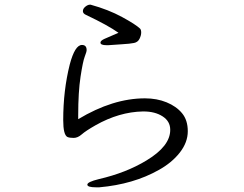

<svg xmlns="http://www.w3.org/2000/svg" viewBox="-20 -767 1040 820"><path d="M314 -258Q462 -347 599 -347Q650 -347 691.5 -330Q733 -313 757.5 -283.5Q782 -254 782 -206.5Q782 -159 748 -115.5Q714 -72 658 -41Q550 20 404 33H390Q353 33 353 21.5Q353 10 402 -2Q519 -29 606 -82Q707 -143 707 -212V-213Q707 -249 674.5 -270Q642 -291 593 -291H590Q489 -289 388 -232Q346 -208 329 -193Q312 -178 294.5 -178Q277 -178 268 -182Q250 -191 250 -254Q250 -381 278 -492Q300 -575 330 -575Q350 -575 350 -553Q350 -546 342 -525.5Q334 -505 324 -439.5Q314 -374 314 -275ZM435 -574Q409 -574 409 -585Q409 -593 425 -600.5Q441 -608 486 -627Q441 -659 348 -703Q334 -709 334 -719.5Q334 -730 344.5 -738.5Q355 -747 364 -747H367Q443 -726 501 -694.5Q559 -663 578 -645Q583 -640 583 -628Q583 -616 576 -601.5Q569 -587 552.5 -583.5Q536 -580 501 -578Q466 -576 443 -574Z"/></svg>

Font: LXGW WenKai Lite
Style: Regular
Weight: 400
Designer: LXGW / Fontworks Inc.
Foundry: LXGW / Fontworks Inc.
Version: Version 1.511; March 25, 2025